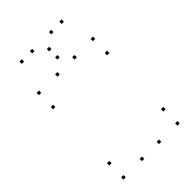

<svg xmlns="http://www.w3.org/2000/svg" viewBox="-277 -1056 1173 1173"><g transform="rotate(-45 310.0 -469.5)"><path d="M394 -720V-740H374V-720ZM246.4 -720V-740H226.4V-720ZM246.4 10V-10H226.4V10ZM394 10V-10H374V10ZM86.8 -597.9V-617.9H66.8V-597.9ZM553.2 -597.9V-617.9H533.2V-597.9ZM553.2 -720V-740H533.2V-720ZM86.8 -720V-740H66.8V-720ZM553.2 10V-10H533.2V10ZM553.2 -112.1V-132.1H533.2V-112.1ZM86.8 -112.1V-132.1H66.8V-112.1ZM86.8 10V-10H66.8V10ZM320 -793.6V-813.6H300V-793.6ZM492.2 -929.4V-949.4H472.2V-929.4ZM402.2 -929.4V-949.4H382.2V-929.4ZM320 -864.8V-884.8H300V-864.8ZM237.8 -929.4V-949.4H217.8V-929.4ZM147.8 -929.4V-949.4H127.8V-929.4Z"/></g></svg>

Font: Monaspace Neon Dots Var
Style: Regular
Weight: 400
Designer: Riley Cran and the Lettermatic Team
Version: Version 1.100 (Monaspace Neon Dots)